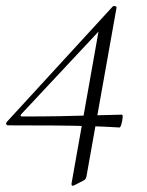

<svg xmlns="http://www.w3.org/2000/svg" viewBox="-39 -418 480 628"><path d="M204 188Q194 193 195 182L285 -325L305 -338L30 -44Q25 -37 34 -37Q104 -37 158 -38Q212 -39 260 -40.5Q308 -42 360 -43Q363 -43 362 -32.5Q361 -22 358 -11.5Q355 -1 352 -1Q304 -4 253 -5.5Q202 -7 138 -7.5Q74 -8 -13 -8Q-17 -8 -18.5 -12Q-20 -16 -16 -20L329 -396Q331 -399 337 -398Q343 -397 342 -392L244 158Q242 169 235 172Z"/></svg>

Font: Cormorant Garamond Light
Style: Italic
Weight: 300
Italic angle: -10°
Designer: Christian Thalmann (Catharsis Fonts)
Foundry: Catharsis Fonts
Version: Version 4.001